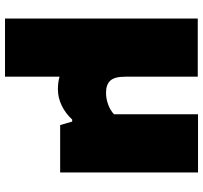

<svg xmlns="http://www.w3.org/2000/svg" viewBox="-42 -548 810 766"><g transform="rotate(90 363.0 -165.0)"><path d="M668 -550V0H479L465 -48H457Q432 -21 400.8 -6Q369.5 9 336 9Q308.5 9 286 2.5V220H54V-549H286V-259Q286 -217 301.8 -200Q317.5 -183 350 -183Q374.5 -183 397.8 -191.8Q421 -200.5 436 -215V-550Z"/></g></svg>

Font: Encode Sans Expanded Black
Style: Regular
Weight: 900
Width: 7
Designer: Multiple Designers
Foundry: Impallari Type
Version: Version 2.000